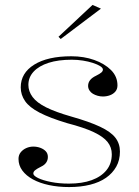

<svg xmlns="http://www.w3.org/2000/svg" viewBox="-20 -743 562 778"><path d="M260 15Q216 15 178.5 7Q141 -1 113.5 -16Q86 -31 70.5 -52Q55 -73 55 -99Q55 -115 64 -126Q73 -137 86.5 -143Q100 -149 115 -149Q130 -149 143.5 -144Q157 -139 165.5 -130Q174 -121 174 -107Q174 -94 167 -84Q160 -74 147 -68Q129 -59 122 -53Q115 -47 115 -40Q115 -31 134.5 -21.5Q154 -12 187 -5.5Q220 1 259 1Q313 1 351.5 -13Q390 -27 411.5 -53.5Q433 -80 433 -118Q433 -146 416 -167.5Q399 -189 360 -207.5Q321 -226 252 -244Q182 -265 140.5 -286.5Q99 -308 81.5 -333.5Q64 -359 64 -389Q64 -447 118.5 -481Q173 -515 269 -515Q320 -515 362 -500Q404 -485 430 -459Q456 -433 456 -397Q456 -382 447.5 -372Q439 -362 425.5 -357Q412 -352 397 -352Q386 -352 375.5 -355Q365 -358 356.5 -363Q348 -368 342.5 -376.5Q337 -385 337 -395Q337 -421 369 -436Q385 -444 391 -449.5Q397 -455 397 -461Q397 -468 386 -475Q375 -482 356.5 -488Q338 -494 316 -497.5Q294 -501 271 -501Q216 -501 177 -488.5Q138 -476 116.5 -453Q95 -430 95 -399Q95 -373 112 -350Q129 -327 167 -308Q205 -289 268 -271Q342 -250 385.5 -229.5Q429 -209 447.5 -185Q466 -161 466 -129Q466 -94 451 -67.5Q436 -41 409.5 -22.5Q383 -4 345 5.5Q307 15 260 15ZM226 -585 217 -594 355 -723 389 -708Z"/></svg>

Font: Kalnia ExtraLight
Style: Regular
Weight: 250
Designer: Frida Medrano
Foundry: Frida Medrano
Version: Version 1.105